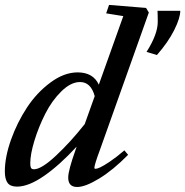

<svg xmlns="http://www.w3.org/2000/svg" viewBox="-23 -745 751 778"><path d="M45.9 11.2Q18.6 11.2 7.6 -4.2Q-3.4 -19.5 -3.4 -50.3Q-3.4 -108.4 21.5 -178.5Q46.4 -248.5 86.2 -309.1Q126 -369.6 181.4 -410.6Q236.8 -451.7 291.5 -451.7Q354.5 -451.7 377.4 -401.9L476.6 -679.7L407.2 -690.9L418.9 -725.1L568.8 -712.9L580.1 -694.3L382.3 -138.7Q359.4 -77.1 359.4 -64.9Q359.4 -61 364.3 -61Q370.1 -61 382.8 -66.7Q395.5 -72.3 422.4 -90.3Q449.2 -108.4 481 -135.7L496.1 -117.7Q435.1 -55.7 378.9 -21.5Q322.8 12.7 289.6 12.7Q253.4 12.7 253.4 -25.4Q253.4 -54.7 283.7 -139.2L287.6 -150.9Q218.3 -75.7 155.5 -32.2Q92.8 11.2 45.9 11.2ZM612.8 -522 570.8 -534.7Q616.2 -606.4 616.2 -656.2Q616.2 -687 615.2 -701.2H707.5Q707.5 -672.4 682.9 -623Q658.2 -573.7 612.8 -522ZM99.6 -82.5Q99.6 -70.8 102.5 -64.9Q105.5 -59.1 114.7 -59.1Q145 -59.1 204.3 -114.7Q263.7 -170.4 320.3 -242.2L360.8 -355.5Q345.2 -412.6 301.3 -412.6Q264.2 -412.6 225.8 -375Q187.5 -337.4 160.6 -284.4Q133.8 -231.4 116.7 -175.8Q99.6 -120.1 99.6 -82.5Z"/></svg>

Font: Elstob 10pt SemiBold
Style: Italic
Weight: 600
Italic angle: -20°
Designer: Peter S. Baker
Version: Version 1.015